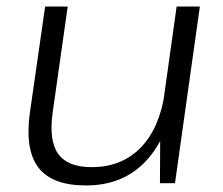

<svg xmlns="http://www.w3.org/2000/svg" viewBox="-20 -560 682 587"><path d="M141 -216Q129 -130 158 -89.5Q187 -49 260 -49Q352 -49 410 -108.5Q468 -168 484 -278L526 -341L516 -280Q496 -142 426 -67.5Q356 7 243 7Q140 7 98 -47Q56 -101 71 -213L118 -540H187ZM515 0H469L470 -183L520 -540H591Z"/></svg>

Font: Pathway Extreme 28pt Light
Style: Italic
Weight: 300
Italic angle: -8°
Designer: Eduardo Rodriguez Tunni
Foundry: Eduardo Rodriguez Tunni
Version: Version 1.001;gftools[0.9.26]